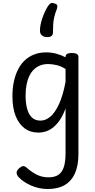

<svg xmlns="http://www.w3.org/2000/svg" viewBox="-20 -869 638 1283"><path d="M299 394Q239 394 186 370Q133 346 103 313Q92 300 91 286Q90 272 107 256Q123 242 134.5 241Q146 240 161 254Q194 283 228.5 299.5Q263 316 304 316Q344 316 369 300Q394 284 406 248.5Q418 213 418 156V-144Q396 -85 367.5 -50Q339 -15 306.5 1Q274 17 236 17Q183 17 144.5 -11.5Q106 -40 84.5 -94Q63 -148 63 -226Q63 -278 72.5 -323Q82 -368 100.5 -404.5Q119 -441 146.5 -466.5Q174 -492 209.5 -505.5Q245 -519 288 -519Q323 -519 355.5 -510.5Q388 -502 418 -486V-489Q418 -502 428 -508.5Q438 -515 460 -515Q482 -515 493 -508.5Q504 -502 504 -489V161Q504 238 480.5 290Q457 342 411.5 368Q366 394 299 394ZM250 -63Q285 -63 316.5 -89.5Q348 -116 374.5 -173.5Q401 -231 418 -322V-408Q386 -428 356 -434.5Q326 -441 301 -441Q273 -441 249.5 -432Q226 -423 207.5 -405.5Q189 -388 176.5 -362.5Q164 -337 157.5 -303.5Q151 -270 151 -228Q151 -183 160.5 -145Q170 -107 192 -85Q214 -63 250 -63ZM347 -845Q360 -841 362.5 -832.5Q365 -824 360 -809Q348 -779 342.5 -755Q337 -731 335.5 -707Q334 -683 334 -653Q334 -636 324 -628.5Q314 -621 295 -621Q273 -621 260 -632.5Q247 -644 247 -663Q247 -701 262.5 -746.5Q278 -792 301 -829Q312 -845 321.5 -848Q331 -851 347 -845Z"/></svg>

Font: Playwrite GB S
Style: Regular
Weight: 400
Designer: Veronika Burian, José Scaglione
Foundry: TypeTogether
Version: Version 1.000